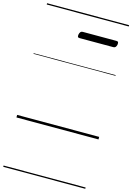

<svg xmlns="http://www.w3.org/2000/svg" viewBox="-180 -984 1005 1458"><g transform="rotate(15 322.5 -255.0)"><path d="M307 -706Q295 -706 292.5 -712.5Q290 -719 292 -731Q295 -744 301 -751Q307 -758 318 -758H583Q595 -758 597.5 -751Q600 -744 598 -731Q595 -719 589 -712.5Q583 -706 572 -706ZM0 378H645V388H0ZM0 -20H645V0H0ZM0 -505H645V-500H0ZM0 -898H645V-888H0Z"/></g></svg>

Font: Playwrite DE SAS Guides
Style: Regular
Weight: 400
Designer: Veronika Burian, José Scaglione
Foundry: TypeTogether
Version: Version 1.003